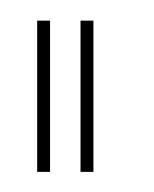

<svg xmlns="http://www.w3.org/2000/svg" viewBox="-20 -695 149 186"><path d="M58 -528.5H70.5V-675H58ZM16 -528.5H28.5V-675H16Z"/></svg>

Font: Anybody UltraCondensed Thin Thin
Style: Regular
Weight: 250
Version: Version 1.111